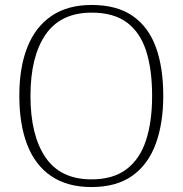

<svg xmlns="http://www.w3.org/2000/svg" viewBox="-20 -745 738 775"><path d="M349 10Q252 10 187 -34Q122 -78 90 -160.5Q58 -243 58 -359Q58 -474 91 -556Q124 -638 189 -681.5Q254 -725 350 -725Q451 -725 515 -681Q579 -637 609 -555Q639 -473 639 -358Q639 -247 608.5 -164Q578 -81 514 -35.5Q450 10 349 10ZM349 -21Q436 -21 490 -61.5Q544 -102 569 -177.5Q594 -253 594 -358Q594 -464 570 -539Q546 -614 492.5 -654Q439 -694 350 -694Q225 -694 164 -605.5Q103 -517 103 -358Q103 -199 163.5 -110Q224 -21 349 -21Z"/></svg>

Font: Noto Serif Hentaigana ExtraLight
Style: Regular
Weight: 200
Designer: Kazuhiro Yamada
Foundry: nipponia
Version: Version 1.000